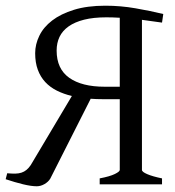

<svg xmlns="http://www.w3.org/2000/svg" viewBox="-20 -650 616 677"><path d="M179.7 -471.7Q179.7 -407.2 224.1 -375.7Q268.6 -344.2 349.1 -344.2H402.3V-587.4Q377.4 -588.9 355 -588.9Q309.6 -588.9 276.6 -580.6Q243.7 -572.3 221.9 -556.9Q200.2 -541.5 189.9 -520Q179.7 -498.5 179.7 -471.7ZM5.4 -39.1Q22 -37.6 34.2 -37.8Q46.4 -38.1 55.9 -41.3Q65.4 -44.4 73.2 -50.8Q81.1 -57.1 88.4 -67.9L233.4 -311.5Q204.6 -318.4 180.7 -330.3Q156.7 -342.3 139.6 -360.6Q122.6 -378.9 113.3 -404.1Q104 -429.2 104 -462.4Q104 -493.7 118.7 -523.9Q133.3 -554.2 163.8 -577.6Q194.3 -601.1 241 -615.5Q287.6 -629.9 351.6 -629.9Q405.3 -629.9 457.5 -620.8Q509.8 -611.8 555.7 -600.6L551.3 -570.3Q533.7 -572.8 515.9 -575.2Q498 -577.6 480.5 -580.1V-50.8Q480.5 -43.9 499.3 -35.9Q518.1 -27.8 551.3 -21V0H331.5V-21Q367.2 -27.8 384.8 -36.4Q402.3 -44.9 402.3 -50.8V-300.3H340.8Q319.3 -300.3 299.8 -301.8L157.2 -20Q150.4 -8.8 137 -1Q123.5 6.8 109.4 6.8Q90.3 6.8 61.3 -0.2Q32.2 -7.3 0 -18.1Z"/></svg>

Font: Gentium Unicode
Style: Regular
Weight: 400
Version: Version 1.009